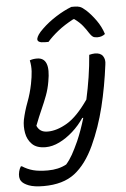

<svg xmlns="http://www.w3.org/2000/svg" viewBox="-65 -864 730 1110"><g transform="rotate(-5 300.0 -309.0)"><path d="M126 -531Q143 -538 168 -538Q248 -538 222 -400Q215 -358 201 -320.5Q187 -283 169 -243Q151 -203 131 -151Q139 -132 154 -122Q169 -112 194 -112Q247 -112 307 -147.5Q367 -183 432 -277Q446 -340 456 -404.5Q466 -469 471 -533Q480 -535 488 -536.5Q496 -538 504 -538Q537 -538 550.5 -518Q564 -498 559 -469Q543 -342 514.5 -226Q486 -110 439 -8Q391 96 323.5 148Q256 200 143 200Q88 200 57 188Q26 176 15 160Q0 140 9 103Q13 87 21 75H27Q56 94 89.5 103Q123 112 175 112Q237 112 283 87Q304 63 320.5 33.5Q337 4 358 -42Q384 -102 405 -173H399Q371 -131 333 -97Q295 -63 254 -43Q213 -23 174 -23Q122 -23 95.5 -49.5Q69 -76 62 -115Q55 -154 62 -192Q73 -243 91.5 -291.5Q110 -340 121 -395Q129 -435 131 -467Q133 -499 126 -531ZM392 -818H412Q428 -818 441.5 -813.5Q455 -809 477 -789Q504 -764 531 -726.5Q558 -689 572 -645Q562 -637 551 -633.5Q540 -630 528 -630Q510 -630 501 -636Q492 -642 481 -659Q468 -680 450.5 -702Q433 -724 403 -746H397Q344 -718 306 -687.5Q268 -657 243 -628H222Q176 -628 180 -652Q182 -662 191 -675.5Q200 -689 219 -707Q255 -742 301.5 -771.5Q348 -801 392 -818Z"/></g></svg>

Font: Recursive Mn Csl St
Style: Italic
Weight: 400
Italic angle: -15°
Monospace: yes
Version: Version 1.079;hotconv 1.0.112;makeotfexe 2.5.65598; ttfautoh